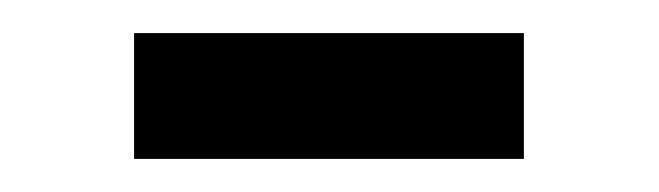

<svg xmlns="http://www.w3.org/2000/svg" viewBox="-20 -284 398 116"><path d="M61 -264H296.5V-188H61Z"/></svg>

Font: Newsreader 16pt Medium
Style: Regular
Weight: 500
Designer: Hugues Gentile
Foundry: Production Type
Version: Version 1.003